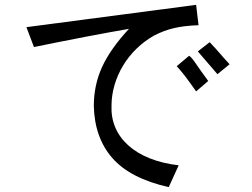

<svg xmlns="http://www.w3.org/2000/svg" viewBox="-20 -706 1040 792"><path d="M796 -494 845 -532Q860 -516 870 -505Q880 -494 888.5 -484Q897 -474 906 -464Q915 -454 927 -441L877 -400ZM789 -686 799 -602Q740 -600 697.5 -590Q655 -580 615 -559Q576 -537 543.5 -505.5Q511 -474 488 -436Q465 -398 452.5 -355.5Q440 -313 440 -270Q438 -222 455.5 -180.5Q473 -139 509 -106.5Q545 -74 597.5 -53Q650 -32 717 -24L676 66Q517 30 443.5 -54Q370 -138 367 -269Q367 -355 401 -429.5Q435 -504 512 -587Q478 -581 433 -573Q388 -565 336.5 -555Q285 -545 229.5 -534Q174 -523 120 -512L89 -594ZM839 -372 789 -329Q774 -350 763 -365.5Q752 -381 743 -392.5Q734 -404 726 -413.5Q718 -423 709 -433L760 -476Q771 -469 788 -443.5Q805 -418 839 -372Z"/></svg>

Font: D2Coding
Style: Regular
Weight: 400
Monospace: yes
Designer: Yong-Rak Park; Jeong-Hwan Yoon; Sang-Min Lee;
Foundry: NHN Corporation
Version: Version 1.3.2; Build 20180524